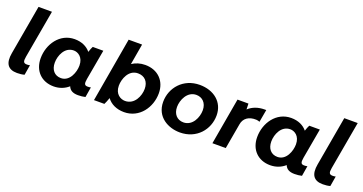

<svg xmlns="http://www.w3.org/2000/svg" viewBox="-38 -1361 3805 2014"><g transform="rotate(20 1864.5 -354.5)"><path d="M161 9C191 9 218 6 243 -1L262 -114C251 -111 240 -110 229 -110C189 -110 183 -129 192 -183L287 -720H137L40 -168C19 -50 59 9 161 9Z M842 9C871 9 899 6 923 0L942 -114C931 -111 920 -110 907 -110C870 -110 864 -129 873 -183L933 -520H815C806 -503 796 -479 789 -455C750 -503 689 -532 611 -532C445 -532 342 -379 342 -222C342 -84 432 10 570 10C635 10 691 -13 734 -51C749 -12 782 9 842 9ZM642 -417C688 -417 751 -382 751 -288C751 -214 710 -98 612 -98C541 -98 497 -149 497 -229C497 -307 541 -417 642 -417Z M1018 0H1134C1142 -15 1156 -48 1165 -76C1205 -22 1271 11 1356 11C1527 11 1633 -142 1633 -299C1633 -437 1540 -531 1399 -531C1343 -531 1294 -515 1253 -488L1293 -720H1143ZM1326 -103C1276 -103 1211 -138 1211 -232C1211 -307 1253 -422 1357 -422C1432 -422 1478 -372 1478 -292C1478 -214 1432 -103 1326 -103Z M1979 11C2166 11 2282 -131 2282 -288C2282 -438 2164 -530 2008 -530C1824 -530 1706 -389 1706 -232C1706 -62 1850 11 1979 11ZM1978 -101C1907 -101 1861 -153 1861 -231C1861 -308 1908 -419 2010 -419C2073 -419 2127 -375 2127 -289C2127 -211 2080 -101 1978 -101Z M2340 0H2489L2539 -284C2550 -351 2604 -393 2689 -389C2702 -389 2717 -384 2727 -380L2752 -520H2734C2664 -520 2602 -499 2555 -455C2555 -477 2554 -501 2553 -520H2431Z M3259 9C3288 9 3316 6 3340 0L3359 -114C3348 -111 3337 -110 3324 -110C3287 -110 3281 -129 3290 -183L3350 -520H3232C3223 -503 3213 -479 3206 -455C3167 -503 3106 -532 3028 -532C2862 -532 2759 -379 2759 -222C2759 -84 2849 10 2987 10C3052 10 3108 -13 3151 -51C3166 -12 3199 9 3259 9ZM3059 -417C3105 -417 3168 -382 3168 -288C3168 -214 3127 -98 3029 -98C2958 -98 2914 -149 2914 -229C2914 -307 2958 -417 3059 -417Z M3574 9C3604 9 3631 6 3656 -1L3675 -114C3664 -111 3653 -110 3642 -110C3602 -110 3596 -129 3605 -183L3700 -720H3550L3453 -168C3432 -50 3472 9 3574 9Z"/></g></svg>

Font: Fixel Display
Style: Bold Italic
Weight: 700
Italic angle: -10°
Designer: AlfaBravo + MacPaw
Foundry: Kyrylo Tkachov, Marchela Mozhyna, Serhii Makarenko, Maria Weinstein, Zakhar Kryvoshyya
Version: Version 1.210;Glyphs 3.2 (3217)